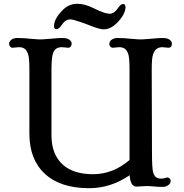

<svg xmlns="http://www.w3.org/2000/svg" viewBox="-20 -967 955 998"><path d="M27.3 0ZM689 2.9Q658.2 2.9 653.8 -56.2Q555.7 11.2 443.4 11.2Q293.5 11.2 212.9 -64Q132.8 -138.2 132.8 -272V-607.9Q132.8 -670.9 124.5 -689.9Q116.2 -709 105.5 -715.3Q94.7 -721.7 77.6 -721.7L45.9 -718.8Q37.1 -718.8 32.2 -725.3Q27.3 -731.9 27.3 -737.8Q27.3 -743.7 29.5 -748.8Q31.7 -753.9 37.1 -758.8Q48.8 -769.5 70.6 -769.5Q92.3 -769.5 107.4 -768.3Q122.6 -767.1 135.7 -765.6L162.1 -763.7Q174.8 -762.2 189.9 -762.2Q205.1 -762.2 217.8 -763.7L243.7 -765.6Q283.2 -769.5 301.8 -769.5Q320.3 -769.5 329.1 -766.4Q337.9 -763.2 342.8 -758.8Q352.5 -750 352.5 -741Q352.5 -731.9 347.7 -725.3Q342.8 -718.8 334.5 -718.8L302.2 -721.7Q268.6 -721.7 257.3 -695.3Q247.6 -672.4 247.6 -607.9V-262.7Q247.6 -164.6 306.2 -111.3Q361.3 -61.5 464.1 -61.5Q566.9 -61.5 653.3 -135.3V-607.9Q653.3 -671.4 645.3 -690.2Q637.2 -709 626.5 -715.3Q615.7 -721.7 598.6 -721.7L566.9 -718.8Q558.1 -718.8 553.2 -725.3Q548.3 -731.9 548.3 -737.8Q548.3 -743.7 550.5 -748.8Q552.7 -753.9 558.1 -758.8Q570.8 -769.5 592.3 -769.5Q613.8 -769.5 628.9 -768.3Q644 -767.1 657.2 -765.6L683.1 -763.7Q695.8 -762.2 711.2 -762.2Q726.6 -762.2 739.3 -763.7L765.1 -765.6Q804.7 -769.5 823 -769.5Q841.3 -769.5 850.1 -766.4Q858.9 -763.2 864.3 -758.8Q873.5 -750 873.5 -740.7Q873.5 -718.8 855.5 -718.8L823.2 -721.7Q776.4 -721.7 770.5 -657.2Q768.6 -636.2 768.6 -607.9L770 -173.3Q770 -88.9 776.4 -69.8Q782.7 -50.8 792.7 -44.7Q802.7 -38.6 816.7 -38.6Q830.6 -38.6 837.6 -41.5Q844.7 -44.4 850.8 -44.4Q856.9 -44.4 862.1 -38.8Q867.2 -33.2 867.2 -27.8Q867.2 -22.5 865 -16.8Q862.8 -11.2 857.4 -6.8Q843.8 4.4 826.9 4.4Q810.1 4.4 799.8 3.9L778.3 2Q767.6 1.5 758.1 0.7Q748.5 0 742.7 0ZM618.7 -946.3Q632.3 -946.3 632.3 -929.7Q632.3 -894.5 591.3 -851.1Q556.2 -814.5 519 -814.5Q499 -814.5 457 -830.8Q415 -847.2 398.4 -852.5Q359.4 -866.2 345.2 -866.2Q319.3 -866.2 299.8 -835.9Q285.6 -815.4 273.2 -815.4Q260.7 -815.4 260.7 -832Q260.7 -867.2 302.2 -911.1Q335.9 -947.3 381.3 -947.3Q419.4 -947.3 460.9 -927Q502.4 -906.7 521 -901.1Q539.6 -895.5 550.8 -895.5Q573.2 -895.5 593.8 -925.8Q608.4 -946.3 618.7 -946.3Z"/></svg>

Font: Stoke
Style: Regular
Weight: 400
Designer: Nicole Fally
Foundry: Nicole Fally
Version: Version 1.002